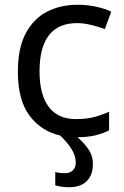

<svg xmlns="http://www.w3.org/2000/svg" viewBox="-20 -566 520 806"><path d="M298 116Q298 89 281 61Q264 33 233 3Q153 -15 104 -80.5Q55 -146 55 -265Q55 -364 88 -426Q121 -488 177.5 -517Q234 -546 306 -546Q347 -546 385 -537.5Q423 -529 447 -517L420 -444Q396 -453 364 -461Q332 -469 304 -469Q146 -469 146 -266Q146 -169 184.5 -117.5Q223 -66 299 -66Q343 -66 376.5 -75Q410 -84 438 -97V-19Q411 -5 379 2.5Q347 10 305 10Q329 30 349.5 58Q370 86 370 124Q370 168 344.5 194Q319 220 270 220Q239 220 212 212V156Q229 161 255 161Q273 161 285.5 149.5Q298 138 298 116Z"/></svg>

Font: Noto Sans Living
Style: Regular
Weight: 400
Designer: Monotype Design Team
Foundry: Monotype Imaging Inc.
Version: Version 2.013; ttfautohint (v1.8.4.7-5d5b)